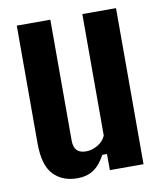

<svg xmlns="http://www.w3.org/2000/svg" viewBox="-73 -659 611 727"><g transform="rotate(-10 233.0 -295.5)"><path d="M167 9Q109 9 74.8 -27.2Q40.5 -63.5 40.5 -147.5V-600H169.5V-136.5Q169.5 -110 181.2 -97.8Q193 -85.5 217 -85.5Q238.5 -85.5 261 -98.2Q283.5 -111 292.5 -133V-600H422V0H292.5V-62H274.5Q254 -24 228.5 -7.5Q203 9 167 9Z"/></g></svg>

Font: Big Shoulders Display Thin ExtraBold
Style: Regular
Weight: 800
Version: Version 2.002